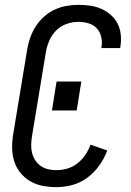

<svg xmlns="http://www.w3.org/2000/svg" viewBox="-20 -763 540 791"><path d="M212 8Q183 8 155 2.5Q127 -3 103.5 -17Q80 -31 63 -52.5Q46 -74 38 -100.5Q30 -127 30 -156Q30 -185 35 -214L92 -559Q96 -584 104.5 -608Q113 -632 127 -654Q141 -676 161 -694Q181 -712 204.5 -723Q228 -734 253 -738.5Q278 -743 303 -743Q328 -743 352 -739.5Q376 -736 397.5 -726.5Q419 -717 436.5 -701.5Q454 -686 464.5 -665.5Q475 -645 477.5 -620.5Q480 -596 476 -571Q476 -569 475.5 -567.5Q475 -566 475 -565H397Q398 -566 398 -567Q398 -568 398 -569Q402 -590 397 -611Q392 -632 378.5 -646.5Q365 -661 344.5 -667Q324 -673 303 -673Q279 -673 254.5 -664.5Q230 -656 211.5 -637.5Q193 -619 183 -595.5Q173 -572 169 -548L112 -203Q109 -185 108.5 -167.5Q108 -150 112 -133.5Q116 -117 125 -103Q134 -89 147.5 -79.5Q161 -70 177.5 -66Q194 -62 212 -62Q234 -62 257 -68.5Q280 -75 299 -90Q318 -105 331.5 -125Q345 -145 353 -167L422 -143Q410 -111 389.5 -82Q369 -53 340.5 -31.5Q312 -10 278.5 -1Q245 8 212 8ZM194 -308 213 -427H315L296 -308Z"/></svg>

Font: Iosevka SS04
Style: Italic
Weight: 400
Italic angle: -9°
Monospace: yes
Designer: Belleve Invis
Foundry: Belleve Invis
Version: Version 19.0.0; ttfautohint (v1.8.4)